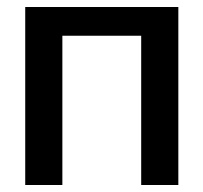

<svg xmlns="http://www.w3.org/2000/svg" viewBox="-20 -528 579 548"><path d="M489 -508V0H383V-426H158V0H52V-508Z"/></svg>

Font: LT Superior Semi-bold
Style: Regular
Weight: 600
Designer: Daniel Lyons
Foundry: LyonsType
Version: Version 1.0